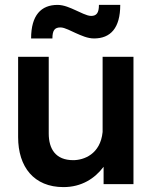

<svg xmlns="http://www.w3.org/2000/svg" viewBox="-20 -752 619 784"><path d="M179 -207V-520H54V-192C54 -70 119 12 239 12C313 12 367 -23 403 -71V0H525V-520H399V-213C390 -122 322 -98 279 -98C207 -98 179 -144 179 -207ZM107 -595H194C194 -629 204 -640 227 -640C245 -640 272 -624 289 -617C312 -607 337 -595 364 -595C431 -595 471 -637 471 -732H384C384 -699 374 -687 352 -687C334 -687 306 -703 289 -710C267 -720 241 -732 215 -732C148 -732 107 -690 107 -595Z"/></svg>

Font: Aspekta 600
Style: Regular
Weight: 600
Designer: Ivo Dolenc
Version: Version 2.100